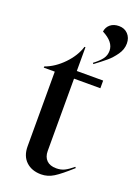

<svg xmlns="http://www.w3.org/2000/svg" viewBox="-151 -841 655 918"><g transform="rotate(20 176.5 -382.0)"><path d="M232 -571Q261 -593 274 -611Q287 -629 287 -652Q287 -697 226 -728Q229 -751 246 -765Q263 -779 290 -779Q318 -779 335.5 -760.5Q353 -742 353 -713Q353 -683 334 -656Q315 -629 293 -610.5Q271 -592 236 -566ZM19 -475Q69 -493 111 -536.5Q153 -580 168 -629H173V-508H307V-469H173V-101Q173 -71 190 -54Q207 -37 239 -37Q263 -37 281 -46Q299 -55 323 -75L327 -70Q274 -22 244 -3.5Q214 15 181 15Q133 15 104 -12.5Q75 -40 75 -89V-469H19Z"/></g></svg>

Font: Nyght Serif
Style: Regular
Weight: 400
Designer: Maksym Kobuzan
Version: Version 0.410